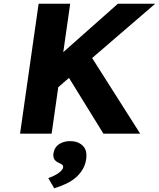

<svg xmlns="http://www.w3.org/2000/svg" viewBox="-20 -720 856 1034"><path d="M241 -205 218 -348 615 -700H816ZM88 0 188 -700H358L258 0ZM537 0 326 -342 455 -441 735 0ZM272 294 240 239Q255 234 272.5 225.5Q290 217 304 205Q318 193 320 181Q321 173 316.5 168.5Q312 164 299 158Q280 150 272.5 137.5Q265 125 268 105Q273 73 298 56.5Q323 40 358 40Q400 40 425.5 64.5Q451 89 444 137Q440 166 426 190.5Q412 215 390 234.5Q368 254 338 268.5Q308 283 272 294Z"/></svg>

Font: Lexend
Style: Bold Italic
Weight: 700
Italic angle: -8.13011°
Designer: Bonnie Shaver-Troup, Thomas Jockin
Foundry: Lexend
Version: Version 1.007